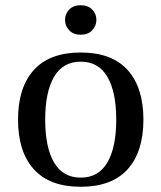

<svg xmlns="http://www.w3.org/2000/svg" viewBox="-20 -703 617 735"><path d="M245 -587Q229 -604 229 -627Q229 -650 245 -666.5Q261 -683 289 -683Q317 -683 333 -666.5Q349 -650 349 -627Q349 -604 333 -587Q317 -570 289 -570Q261 -570 245 -587ZM109.5 -55Q49 -122 49 -245Q49 -368 109.5 -435Q170 -502 289 -502Q408 -502 468.5 -435Q529 -368 529 -245Q529 -122 468.5 -55Q408 12 289 12Q170 12 109.5 -55ZM187 -409Q153 -351 153 -245Q153 -139 187 -81Q221 -23 289 -23Q357 -23 391 -81Q425 -139 425 -245Q425 -351 391 -409Q357 -467 289 -467Q221 -467 187 -409Z"/></svg>

Font: Linguistics Pro
Style: Regular
Weight: 400
Designer: Stefan Peev, Context Ltd
Foundry: Stefan Peev, Context Ltd
Version: Version 001.000